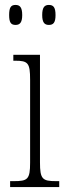

<svg xmlns="http://www.w3.org/2000/svg" viewBox="-20 -758 268 778"><path d="M178 -657C196 -657 205 -666 205 -697C205 -729 196 -738 178 -738C161 -738 151 -729 151 -697C151 -666 161 -657 178 -657ZM43 -657C60 -657 70 -666 70 -697C70 -729 60 -738 43 -738C25 -738 17 -729 17 -697C17 -666 25 -657 43 -657ZM21 0H220V-24H207C152 -24 142 -32 142 -100V-536H34V-512H41C94 -512 102 -503 102 -434V-99C102 -31 92 -24 36 -24H21Z"/></svg>

Font: Noto Serif Thai ExtraCondensed ExtraLight
Style: Regular
Weight: 200
Width: 2
Designer: Monotype Design Team
Foundry: Monotype Imaging Inc.
Version: Version 2.002